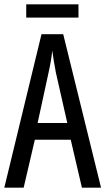

<svg xmlns="http://www.w3.org/2000/svg" viewBox="-20 -873 490 893"><path d="M345 -853H102V-791H345ZM361 0H450L274 -714H173L0 0H90L142 -223H309ZM240 -535 293 -301H155L206 -536C214 -571 220 -607 223 -638C227 -607 233 -572 240 -535Z"/></svg>

Font: Noto Sans Thai Looped ExtraCondensed
Style: Regular
Weight: 400
Width: 2
Designer: Sasikarn Vongin, Ben Mitchell
Foundry: The Fontpad Ltd
Version: Version 1.001